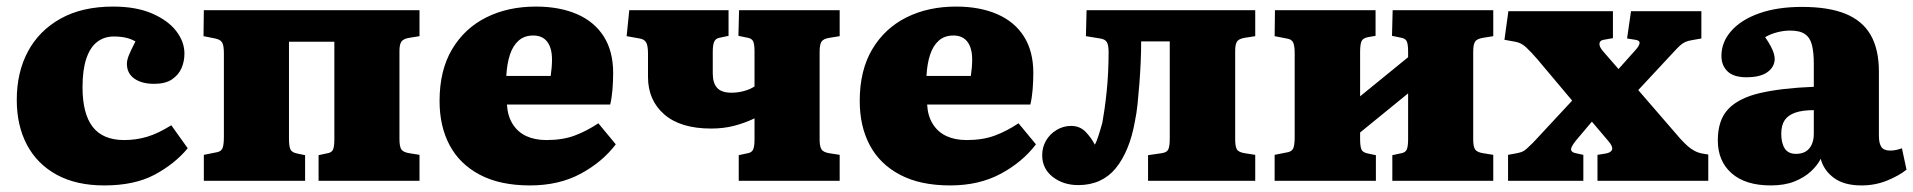

<svg xmlns="http://www.w3.org/2000/svg" viewBox="-20 -550 5819 584"><path d="M297 14Q212 14 152.5 -18.5Q93 -51 62 -109.5Q31 -168 31 -246Q31 -330 65 -393.5Q99 -457 164.5 -493.5Q230 -530 324 -530Q394 -530 442.5 -509Q491 -488 516 -455.5Q541 -423 541 -387Q541 -363 532 -342.5Q523 -322 503 -308.5Q483 -295 449 -295Q411 -295 388.5 -311Q366 -327 366 -356Q366 -367 372 -382Q378 -397 392 -424Q378 -432 362 -435.5Q346 -439 326 -439Q297 -439 275.5 -422.5Q254 -406 242.5 -371.5Q231 -337 231 -285Q231 -204 262 -164Q293 -124 358 -124Q394 -124 427.5 -134Q461 -144 501 -169L551 -99Q511 -51 450 -18.5Q389 14 297 14Z M600 0V-79L635 -86Q651 -88 656 -97.5Q661 -107 661 -134V-388Q661 -412 655.5 -421Q650 -430 634 -433L599 -440L600 -519H1256V-440L1225 -435Q1207 -432 1201 -423.5Q1195 -415 1195 -395V-127Q1195 -105 1200.5 -96Q1206 -87 1225 -84L1256 -79V0H949V-78L972 -83Q988 -85 992.5 -94Q997 -103 997 -127V-423H859V-128Q859 -105 863.5 -95.5Q868 -86 884 -83L908 -78V0Z M1592 14Q1501 14 1439.5 -18.5Q1378 -51 1347.5 -108.5Q1317 -166 1317 -243Q1317 -336 1355 -400Q1393 -464 1459 -497Q1525 -530 1610 -530Q1682 -530 1735 -507Q1788 -484 1816.5 -439Q1845 -394 1845 -328Q1845 -304 1843 -278.5Q1841 -253 1836 -232H1522Q1524 -197 1539.5 -172.5Q1555 -148 1581 -136Q1607 -124 1642 -124Q1691 -124 1727.5 -137.5Q1764 -151 1800 -175L1853 -111Q1812 -57 1746 -21.5Q1680 14 1592 14ZM1520 -319H1655Q1657 -333 1658 -345Q1659 -357 1659 -369Q1659 -404 1644.5 -423Q1630 -442 1602 -442Q1575 -442 1557.5 -426.5Q1540 -411 1531 -383.5Q1522 -356 1520 -319Z M2227 0V-78L2250 -83Q2266 -85 2270.5 -94.5Q2275 -104 2275 -126V-190Q2246 -176 2213.5 -167.5Q2181 -159 2143 -159Q2050 -159 2000.5 -202Q1951 -245 1951 -316V-387Q1951 -412 1945 -421.5Q1939 -431 1925 -433L1886 -440L1894 -519H2196V-441L2168 -435Q2157 -433 2152.5 -423.5Q2148 -414 2148 -392V-327Q2148 -297 2161.5 -282.5Q2175 -268 2205 -268Q2224 -268 2242.5 -273Q2261 -278 2275 -287V-394Q2275 -416 2270.5 -425Q2266 -434 2250 -436L2226 -441L2228 -519H2534V-440L2503 -435Q2484 -432 2478.5 -423Q2473 -414 2473 -393V-126Q2473 -105 2478.5 -96Q2484 -87 2502 -84L2534 -79V0Z M2870 14Q2779 14 2717.5 -18.5Q2656 -51 2625.5 -108.5Q2595 -166 2595 -243Q2595 -336 2633 -400Q2671 -464 2737 -497Q2803 -530 2888 -530Q2960 -530 3013 -507Q3066 -484 3094.5 -439Q3123 -394 3123 -328Q3123 -304 3121 -278.5Q3119 -253 3114 -232H2800Q2802 -197 2817.5 -172.5Q2833 -148 2859 -136Q2885 -124 2920 -124Q2969 -124 3005.5 -137.5Q3042 -151 3078 -175L3131 -111Q3090 -57 3024 -21.5Q2958 14 2870 14ZM2798 -319H2933Q2935 -333 2936 -345Q2937 -357 2937 -369Q2937 -404 2922.5 -423Q2908 -442 2880 -442Q2853 -442 2835.5 -426.5Q2818 -411 2809 -383.5Q2800 -356 2798 -319Z M3260 13Q3214 13 3182 -12Q3150 -37 3150 -78Q3150 -102 3161.5 -122Q3173 -142 3193.5 -154.5Q3214 -167 3238 -167Q3265 -167 3282.5 -148.5Q3300 -130 3310 -110Q3315 -118 3321 -136.5Q3327 -155 3333 -177Q3336 -193 3339.5 -217.5Q3343 -242 3346 -270.5Q3349 -299 3350.5 -330Q3352 -361 3352 -392Q3352 -413 3346.5 -422Q3341 -431 3326 -433L3283 -440L3285 -519H3798V-440L3766 -435Q3748 -432 3742.5 -423.5Q3737 -415 3737 -395V-126Q3737 -105 3742 -96Q3747 -87 3766 -84L3798 -79V0H3472V-78L3513 -84Q3529 -86 3533.5 -95.5Q3538 -105 3538 -127V-424H3451Q3451 -392 3449.5 -359Q3448 -326 3445.5 -294Q3443 -262 3440 -233Q3437 -204 3432 -181Q3424 -135 3409 -99Q3394 -63 3373.5 -38Q3353 -13 3324.5 0Q3296 13 3260 13Z M3857 0V-79L3892 -86Q3908 -88 3913 -97.5Q3918 -107 3918 -133V-387Q3918 -412 3913 -421.5Q3908 -431 3893 -433L3857 -440L3858 -519H4164V-441L4141 -437Q4125 -434 4121 -424Q4117 -414 4117 -392V-257L4263 -376V-394Q4263 -416 4258.5 -425Q4254 -434 4238 -436L4214 -441L4216 -519H4522V-440L4491 -435Q4472 -432 4466.5 -423Q4461 -414 4461 -393V-126Q4461 -105 4466.5 -96Q4472 -87 4491 -84L4522 -79V0H4215V-78L4238 -83Q4254 -85 4258.5 -94.5Q4263 -104 4263 -126V-266L4117 -147V-127Q4117 -105 4121 -95.5Q4125 -86 4141 -83L4165 -78V0Z M4567 0V-79L4594 -84Q4604 -86 4610 -88.5Q4616 -91 4623.5 -97.5Q4631 -104 4643 -116L4762 -244L4656 -370Q4637 -392 4622 -406Q4607 -420 4589 -423L4556 -429L4568 -516H4886V-434L4858 -429Q4846 -427 4845 -417.5Q4844 -408 4856 -394L4903 -340L4953 -396Q4966 -410 4967 -418.5Q4968 -427 4954 -429L4929 -433L4941 -516H5155V-433L5127 -428Q5114 -426 5105.5 -422Q5097 -418 5089.5 -411Q5082 -404 5070 -391L4963 -276L5091 -128Q5103 -115 5113 -106Q5123 -97 5134.5 -91Q5146 -85 5158 -83L5176 -80V0H4839V-79L4864 -83Q4881 -86 4883.5 -95.5Q4886 -105 4872 -121L4822 -180L4773 -122Q4765 -112 4761 -104Q4757 -96 4760 -91Q4763 -86 4773 -84L4796 -79V0Z M5366 14Q5289 14 5247 -23Q5205 -60 5205 -123Q5205 -185 5237 -218.5Q5269 -252 5333.5 -267Q5398 -282 5497 -286V-356Q5497 -390 5491.5 -412.5Q5486 -435 5470.5 -446Q5455 -457 5425 -457Q5405 -457 5384.5 -451.5Q5364 -446 5349 -437Q5360 -421 5366.5 -408.5Q5373 -396 5375.5 -387Q5378 -378 5378 -371Q5378 -347 5356.5 -331Q5335 -315 5292 -315Q5253 -315 5234.5 -333Q5216 -351 5216 -380Q5216 -422 5246 -456Q5276 -490 5331 -509.5Q5386 -529 5461 -529Q5542 -529 5593.5 -508Q5645 -487 5670 -443.5Q5695 -400 5695 -332V-137Q5695 -114 5702.5 -103Q5710 -92 5729 -92Q5739 -92 5748 -94Q5757 -96 5765 -99L5779 -34Q5757 -16 5720.5 -1Q5684 14 5642 14Q5589 14 5558 -9Q5527 -32 5518 -67Q5508 -47 5488 -28.5Q5468 -10 5438 2Q5408 14 5366 14ZM5443 -82Q5460 -82 5472 -89Q5484 -96 5490.5 -110Q5497 -124 5497 -143V-215Q5463 -215 5441 -207.5Q5419 -200 5408.5 -184.5Q5398 -169 5398 -143Q5398 -115 5408.5 -98.5Q5419 -82 5443 -82Z"/></svg>

Font: Literata 18pt ExtraBold
Style: Regular
Weight: 800
Designer: Latin by Veronika Burian and Jose Scaglione. Greek by Irene Vlachou. Cyrillic by Vera Evstafieva.
Foundry: TypeTogether
Version: Version 3.103;gftools[0.9.29]